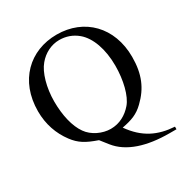

<svg xmlns="http://www.w3.org/2000/svg" viewBox="-192 -827 1106 1154"><g transform="rotate(-30 361.0 -249.5)"><path d="M701 177V159C587 152 499 111 426 7C494 -6 536 -21 580 -64C653 -134 688 -214 688 -333C688 -540 552 -676 361 -676C174 -676 34 -544 34 -332C34 -242 62 -164 110 -100C148 -49 187 -26 265 1L306 53C374 139 497 177 653 177ZM574 -338C574 -238 550 -140 510 -94C473 -51 423 -22 361 -22C304 -22 239 -52 206 -100C168 -153 148 -239 148 -335C148 -430 174 -522 214 -569C251 -614 304 -640 358 -640C405 -640 447 -625 483 -595C540 -547 574 -453 574 -338Z"/></g></svg>

Font: XITS Math
Style: Regular
Weight: 400
Designer: MicroPress Inc., with final additions and corrections provided by Coen Hoffman, Elsevier (retired)
Version: Version 1.108